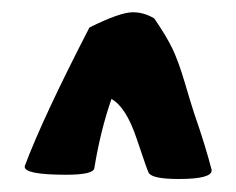

<svg xmlns="http://www.w3.org/2000/svg" viewBox="-20 -711 378 307"><path d="M130.9 -442.4Q129.9 -431.6 85.9 -431.6Q19.5 -431.6 19.5 -444.3V-445.3Q48.8 -523.4 123 -667Q171.9 -691.4 192.4 -691.4Q210 -691.4 226.6 -681.6Q246.1 -653.3 255.9 -632.8Q265.6 -612.3 275.4 -579.1Q285.2 -545.9 290 -531.2Q308.6 -477.5 318.4 -439.5V-438.5Q318.4 -424.8 265.6 -424.8Q223.6 -424.8 217.8 -434.6Q215.8 -437.5 198.7 -488.8Q181.6 -540 158.2 -552.7Q140.6 -502 130.9 -442.4Z"/></svg>

Font: LPEducational
Style: Medium
Weight: 500
Designer: Based on Essays1743, by John Stracke, which says:

Based on the typeface in a 1743 English translation of the essays of 
Version: Version 001.204